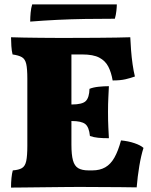

<svg xmlns="http://www.w3.org/2000/svg" viewBox="-20 -848 686 871"><path d="M30 -679Q54 -678 89 -677.5Q124 -677 163 -676.5Q202 -676 239 -676Q276 -676 304 -676V-192Q304 -146 311 -120.5Q318 -95 335 -85Q352 -75 382 -75L339 0Q313 0 268.5 0.5Q224 1 175.5 1.5Q127 2 87 2.5Q47 3 30 3Q30 -19 32 -40Q34 -61 38 -75Q65 -77 79.5 -85.5Q94 -94 99 -117.5Q104 -141 104 -187V-491Q104 -536 99 -558Q94 -580 79.5 -588.5Q65 -597 37 -601Q33 -616 31.5 -639.5Q30 -663 30 -679ZM529 -211Q562 -208 590 -198.5Q618 -189 631 -177Q620 -143 612 -95Q604 -47 600 2Q571 1 525.5 1Q480 1 430.5 0.5Q381 0 339 0L382 -75H399Q433 -75 457.5 -89Q482 -103 499 -133Q516 -163 529 -211ZM474 -457Q473 -433 471.5 -405.5Q470 -378 470 -340Q470 -298 471.5 -270.5Q473 -243 474 -221Q446 -221 425.5 -223Q405 -225 388 -231Q384 -272 366.5 -285.5Q349 -299 305 -299H248V-374H305Q354 -374 369.5 -390Q385 -406 386 -445Q403 -452 427.5 -454.5Q452 -457 474 -457ZM571 -679Q572 -654 574.5 -621Q577 -588 581.5 -556.5Q586 -525 592 -501Q573 -494 549.5 -488.5Q526 -483 491 -483Q485 -519 471.5 -545.5Q458 -572 430.5 -586.5Q403 -601 353 -601H260L294 -676Q369 -676 420 -676.5Q471 -677 507 -677.5Q543 -678 571 -679ZM510 -828Q510 -818 508 -799Q506 -780 501 -763Q432 -763 367.5 -762Q303 -761 241 -758Q179 -755 117 -750Q117 -770 119 -791Q121 -812 126 -828Z"/></svg>

Font: Vollkorn Black
Style: Regular
Weight: 900
Designer: Friedrich Althausen
Foundry: Friedrich Althausen
Version: Version 5.000